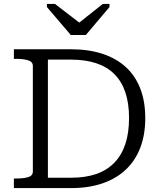

<svg xmlns="http://www.w3.org/2000/svg" viewBox="-20 -962 816 982"><path d="M342 -783H419L540 -926V-942H506L357 -824L412 -826L261 -942H220V-926ZM51 -661V-710H344Q433 -710 503.5 -687Q574 -664 623 -619.5Q672 -575 697.5 -509Q723 -443 723 -358Q723 -273 697.5 -206.5Q672 -140 623 -94Q574 -48 503.5 -24Q433 0 344 0H51V-49H63Q100 -49 124 -56Q148 -63 148 -85V-625Q148 -646 124 -653.5Q100 -661 63 -661ZM344 -657H225V-53H344Q417 -53 472 -72Q527 -91 564.5 -129.5Q602 -168 621 -225Q640 -282 640 -358Q640 -434 621 -490Q602 -546 565 -583Q528 -620 472.5 -638.5Q417 -657 344 -657Z"/></svg>

Font: Roboto Serif Light
Style: Regular
Weight: 300
Designer: Greg Gazdowicz
Foundry: Commercial Type
Version: Version 1.008